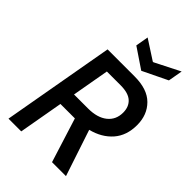

<svg xmlns="http://www.w3.org/2000/svg" viewBox="-264 -1022 1129 1129"><g transform="rotate(45 300.0 -458.0)"><path d="M31 0 155 -700H380Q486 -700 539.5 -646.5Q593 -593 593 -508Q593 -421 544.5 -365.5Q496 -310 413 -289L509 0H393L306 -277H186L137 0ZM203 -373H320Q396 -373 439.5 -407.5Q483 -442 483 -502Q483 -550 453 -577.5Q423 -605 358 -605H244ZM384 -751 258 -836 272 -916 394 -837H399L555 -916L539 -826Z"/></g></svg>

Font: DM Mono Medium
Style: Italic
Weight: 500
Italic angle: -10°
Designer: Colophon Foundry
Foundry: Colophon Foundry
Version: Version 1.000; ttfautohint (v1.8.2.53-6de2)